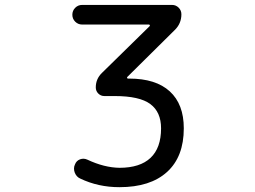

<svg xmlns="http://www.w3.org/2000/svg" viewBox="-20 -775 1040 784"><path d="M315.4 -674.8Q298.8 -674.8 287.1 -686.5Q275.4 -698.2 275.4 -714.8Q275.4 -731.4 287.1 -743.2Q298.8 -754.9 315.4 -754.9H682.6Q698.2 -754.9 709.5 -743.7Q720.7 -732.4 720.7 -716.8Q720.7 -678.7 693.4 -652.3L500 -460.9Q498 -459 499 -456.5Q500 -454.1 502.9 -454.1H507.8Q616.2 -454.1 673.3 -401.9Q730.5 -349.6 730.5 -251Q730.5 -134.8 662.1 -72.8Q593.8 -10.7 467.8 -10.7Q380.9 -10.7 307.6 -45.9Q292 -52.7 285.2 -70.3Q282.2 -78.1 282.2 -86.9Q282.2 -95.7 286.1 -103.5Q292 -119.1 307.1 -124.5Q322.3 -129.9 336.9 -123Q405.3 -90.8 467.8 -89.8Q551.8 -89.8 594.7 -130.4Q637.7 -170.9 637.7 -251Q637.7 -317.4 593.8 -350.1Q549.8 -382.8 448.2 -382.8H406.2Q391.6 -382.8 381.3 -393.1Q371.1 -403.3 371.1 -418Q371.1 -453.1 396.5 -477.5L590.8 -668Q592.8 -669.9 591.8 -672.4Q590.8 -674.8 587.9 -674.8Z"/></svg>

Font: Rounded-X Mgen+ 1m regular
Style: Regular
Weight: 400
Designer: [Source Han Sans]
Ryoko NISHIZUKA  (kana & ideographs); Paul D. Hunt (Latin, Greek & Cyrillic); Wenlong ZHANG  (bopomofo
Version: Version 1.059.20150602